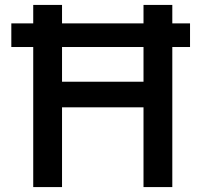

<svg xmlns="http://www.w3.org/2000/svg" viewBox="-20 -760 818 780"><path d="M232 0V-324H563V0H680V-569H752V-665H680V-740H563V-665H232V-740H115V-665H26V-569H115V0ZM232 -428V-569H563V-428Z"/></svg>

Font: Be Vietnam Pro Medium
Style: Regular
Weight: 500
Designer: Lam Bao, Tony Le, Vietanh Nguyen
Foundry: Yellow Type Foundry
Version: Version 1.002